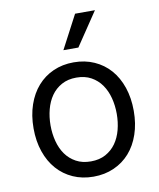

<svg xmlns="http://www.w3.org/2000/svg" viewBox="-88 -853 772 933"><g transform="rotate(-10 298.5 -386.5)"><path d="M298.3 11.4Q242.9 11.4 197.4 -8.9Q152 -29.1 119.5 -65.9Q87 -102.6 69.1 -154.7Q51.1 -206.7 51.1 -269.9Q51.1 -333.8 69.1 -386Q87 -438.2 119.5 -475.1Q152 -512.1 197.4 -532.3Q242.9 -552.6 298.3 -552.6Q353.7 -552.6 399.3 -532.3Q445 -512.1 477.5 -475.1Q509.9 -438.2 527.7 -386Q545.5 -333.8 545.5 -269.9Q545.5 -206.7 527.7 -154.7Q509.9 -102.6 477.5 -65.9Q445 -29.1 399.3 -8.9Q353.7 11.4 298.3 11.4ZM298.3 -63.9Q340.6 -63.9 371.3 -80.8Q402 -97.7 422.1 -125.9Q442.1 -154.1 451.9 -191.6Q461.6 -229 461.6 -269.9Q461.6 -311.1 451.9 -348.5Q442.1 -386 422.1 -414.6Q402 -443.2 371.3 -460.2Q340.6 -477.3 298.3 -477.3Q256.4 -477.3 225.5 -460.2Q194.6 -443.2 174.5 -414.6Q154.5 -386 144.7 -348.5Q134.9 -311.1 134.9 -269.9Q134.9 -229 144.7 -191.6Q154.5 -154.1 174.5 -125.9Q194.6 -97.7 225.5 -80.8Q256.4 -63.9 298.3 -63.9ZM346.6 -784.1H444.6L333.8 -619.3H259.9Z"/></g></svg>

Font: Fast_Sans-Dotted
Style: Regular
Weight: 400
Version: Version 3.018